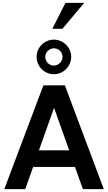

<svg xmlns="http://www.w3.org/2000/svg" viewBox="-20 -1312 750 1332"><path d="M460 -269H250L355 -564ZM354 -857C321 -857 294 -884 294 -917C294 -949 322 -977 354 -977C387 -977 414 -950 414 -917C414 -885 386 -857 354 -857ZM700 0 430 -720H281L10 0H155L210 -154H500L555 0ZM354 -1037C288 -1037 234 -983 234 -917C234 -852 288 -797 354 -797C419 -797 474 -852 474 -917C474 -983 419 -1037 354 -1037ZM434 -1292 343 -1112H413L564 -1292Z"/></svg>

Font: Perun
Style: Bold
Weight: 700
Foundry: Copyright (c) Stefan Peev, Context Ltd, 2016
Version: Version 1.089